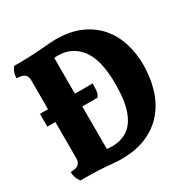

<svg xmlns="http://www.w3.org/2000/svg" viewBox="-163 -856 994 1013"><g transform="rotate(-30 334.0 -349.5)"><path d="M292 11Q269 11 240 8Q211 5 166 2.5Q121 0 48 0Q26 -28 26 -64Q59 -64 73.5 -75.5Q88 -87 88 -115V-333H39V-411H88V-585Q88 -612 73.5 -623.5Q59 -635 26 -635Q26 -673 48 -698Q147 -698 215.5 -704Q284 -710 306 -710Q393 -710 456 -682.5Q519 -655 560 -607.5Q601 -560 621 -497.5Q641 -435 641 -364Q641 -287 621 -219Q601 -151 558.5 -99.5Q516 -48 450 -18.5Q384 11 292 11ZM284 -72Q339 -72 379 -99Q419 -126 441 -187Q463 -248 463 -349Q463 -495 412 -562.5Q361 -630 276 -630Q269 -630 263 -630Q257 -630 252 -628V-411H360Q360 -392 358.5 -369.5Q357 -347 344 -333H252V-74Q260 -73 268.5 -72.5Q277 -72 284 -72Z"/></g></svg>

Font: Calistoga
Style: Regular
Weight: 400
Designer: Yvonne Schuttler, Eben Sorkin
Foundry: www.sorkintype.com
Version: Version 1.010; ttfautohint (v1.8.4.7-5d5b)